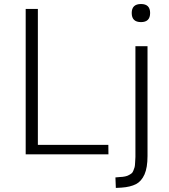

<svg xmlns="http://www.w3.org/2000/svg" viewBox="-20 -754 827 938"><path d="M713.4 -690.4Q713.4 -734.4 668.9 -734.4Q623.5 -734.4 623.5 -690.4Q623.5 -646 668.9 -646Q713.4 -646 713.4 -690.4ZM700.7 -528.3H641.6V-21V12.7Q641.1 23.4 640.1 40Q639.6 54.7 637.7 62.5Q635.7 68.8 631.8 79.1Q627.9 89.4 623 92.8Q616.7 97.7 609.9 101.1Q603 105.5 591.3 107.9Q580.1 110.4 566.4 110.8L543.9 112.8L545.9 164.1L573.7 162.6Q616.7 159.7 644.5 145.5Q670.9 131.8 686 98.1Q700.7 64.9 700.7 7.8ZM165 -710.4H105.5V0H509.8L509.3 -46.4H165Z"/></svg>

Font: My Font
Style: ExtraLight
Weight: 500
Designer: Vernon Adams
Foundry: newtypography
Version: Version 0.001